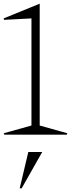

<svg xmlns="http://www.w3.org/2000/svg" viewBox="-53 -733 394 1045"><path d="M-30.8 -625 -33.2 -632.8 163.1 -712.9V-49.8L313 -7.8L311 0H-29.8L-32.2 -7.8L118.2 -49.8V-632.8ZM54.2 292 101.1 94.2H176.8L64.9 292Z"/></svg>

Font: Halibut Exp Thin
Style: Regular
Weight: 250
Width: 7
Designer: Matteo Maggi
Foundry: Collletttivo
Version: Version 3.080 | FøM Fix